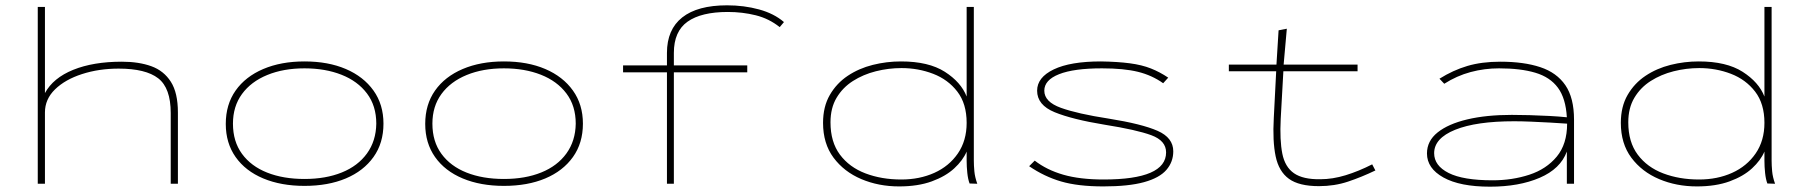

<svg xmlns="http://www.w3.org/2000/svg" viewBox="-20 -691 6790 722"><path d="M122 0V-665H149V-341Q180 -398 255.5 -428.5Q331 -459 438 -459Q502 -459 549 -442Q596 -425 622.5 -383.5Q649 -342 649 -268V0H622V-266Q622 -360 575 -396.5Q528 -433 426 -433Q352 -433 288.5 -412.5Q225 -392 187 -355Q149 -318 149 -268V0Z M1125 8Q1037 8 970 -20Q903 -48 866 -100.5Q829 -153 829 -225Q829 -298 866 -350.5Q903 -403 970 -431.5Q1037 -460 1125 -460Q1214 -460 1280.5 -431.5Q1347 -403 1384.5 -350.5Q1422 -298 1422 -226Q1422 -153 1384.5 -100.5Q1347 -48 1280.5 -20Q1214 8 1125 8ZM1125 -18Q1205 -18 1265.5 -42.5Q1326 -67 1360 -114Q1394 -161 1395 -226Q1395 -293 1360 -339.5Q1325 -386 1264 -410Q1203 -434 1125 -434Q1046 -434 985 -409Q924 -384 890 -337.5Q856 -291 856 -226Q856 -159 890 -112.5Q924 -66 984.5 -42Q1045 -18 1125 -18Z M1875 8Q1787 8 1720 -20Q1653 -48 1616 -100.5Q1579 -153 1579 -225Q1579 -298 1616 -350.5Q1653 -403 1720 -431.5Q1787 -460 1875 -460Q1964 -460 2030.5 -431.5Q2097 -403 2134.5 -350.5Q2172 -298 2172 -226Q2172 -153 2134.5 -100.5Q2097 -48 2030.5 -20Q1964 8 1875 8ZM1875 -18Q1955 -18 2015.5 -42.5Q2076 -67 2110 -114Q2144 -161 2145 -226Q2145 -293 2110 -339.5Q2075 -386 2014 -410Q1953 -434 1875 -434Q1796 -434 1735 -409Q1674 -384 1640 -337.5Q1606 -291 1606 -226Q1606 -159 1640 -112.5Q1674 -66 1734.5 -42Q1795 -18 1875 -18Z M2488 0V-419H2323V-445H2488V-492Q2488 -580 2545.5 -625.5Q2603 -671 2714 -671Q2778 -671 2834.5 -655.5Q2891 -640 2928 -608L2912 -589Q2872 -621 2822 -633.5Q2772 -646 2717 -646Q2617 -646 2565.5 -609.5Q2514 -573 2514 -492V-445H2790V-419H2514V0Z M3361 10Q3284 10 3219 -17.5Q3154 -45 3114.5 -98Q3075 -151 3075 -229Q3075 -290 3100.5 -334Q3126 -378 3168 -406Q3210 -434 3262 -447Q3314 -460 3368 -460Q3472 -460 3533 -421Q3594 -382 3615 -328V-665H3642V-87Q3642 -69 3644 -47Q3646 -25 3655 0L3626 -1Q3620 -17 3617.5 -40.5Q3615 -64 3615 -86.5Q3615 -109 3615 -121Q3601 -88 3568.5 -58Q3536 -28 3484 -9Q3432 10 3361 10ZM3369 -16Q3438 -16 3493.5 -41Q3549 -66 3582 -114Q3615 -162 3615 -229Q3615 -301 3580 -346.5Q3545 -392 3489 -413.5Q3433 -435 3370 -435Q3321 -435 3273.5 -423Q3226 -411 3187.5 -386.5Q3149 -362 3126 -323.5Q3103 -285 3103 -231Q3103 -157 3138.5 -109.5Q3174 -62 3234.5 -39Q3295 -16 3369 -16Z M4129 10Q4034 10 3970.5 -8.5Q3907 -27 3850 -66L3871 -87Q3916 -52 3978.5 -34Q4041 -16 4130 -16Q4365 -16 4365 -118Q4365 -162 4309.5 -182.5Q4254 -203 4134 -222Q4012 -242 3946 -269Q3880 -296 3880 -350Q3880 -400 3942.5 -430Q4005 -460 4120 -460Q4183 -459 4228.5 -453Q4274 -447 4308 -433.5Q4342 -420 4373 -399L4354 -378Q4312 -408 4259 -421Q4206 -434 4124 -434Q4018 -434 3962.5 -412Q3907 -390 3907 -350Q3907 -308 3969.5 -285.5Q4032 -263 4149 -245Q4274 -225 4333 -199Q4392 -173 4392 -122Q4392 -82 4366 -52Q4340 -22 4282 -6Q4224 10 4129 10Z M4601 -423V-448H4780L4788 -577L4819 -583L4807 -448H5085V-423H4806L4796 -244Q4792 -164 4802 -113.5Q4812 -63 4846 -39.5Q4880 -16 4945 -17Q4991 -17 5040 -32Q5089 -47 5140 -73L5152 -50Q5100 -25 5049 -8Q4998 9 4940 9Q4865 9 4827 -18.5Q4789 -46 4777 -103Q4765 -160 4770 -248L4779 -423Z M5583 11Q5470 11 5408 -23.5Q5346 -58 5346 -114Q5346 -161 5386 -193Q5426 -225 5497.5 -242Q5569 -259 5665 -259Q5695 -259 5732 -258Q5769 -257 5806 -255Q5843 -253 5872 -250Q5868 -321 5838.5 -361Q5809 -401 5753.5 -417.5Q5698 -434 5617 -434Q5562 -434 5510 -420Q5458 -406 5411 -376L5393 -395Q5444 -427 5498 -443Q5552 -459 5622 -459Q5710 -459 5772 -438.5Q5834 -418 5866.5 -370.5Q5899 -323 5899 -241V0H5872V-121Q5848 -56 5770 -22.5Q5692 11 5583 11ZM5373 -115Q5373 -68 5427.5 -40.5Q5482 -13 5593 -13Q5667 -13 5731 -34Q5795 -55 5834 -102Q5873 -149 5873 -226Q5846 -228 5810 -230Q5774 -232 5738 -233.5Q5702 -235 5674 -235Q5531 -235 5452 -203Q5373 -171 5373 -115Z M6361 10Q6284 10 6219 -17.5Q6154 -45 6114.5 -98Q6075 -151 6075 -229Q6075 -290 6100.5 -334Q6126 -378 6168 -406Q6210 -434 6262 -447Q6314 -460 6368 -460Q6472 -460 6533 -421Q6594 -382 6615 -328V-665H6642V-87Q6642 -69 6644 -47Q6646 -25 6655 0L6626 -1Q6620 -17 6617.5 -40.5Q6615 -64 6615 -86.5Q6615 -109 6615 -121Q6601 -88 6568.5 -58Q6536 -28 6484 -9Q6432 10 6361 10ZM6369 -16Q6438 -16 6493.5 -41Q6549 -66 6582 -114Q6615 -162 6615 -229Q6615 -301 6580 -346.5Q6545 -392 6489 -413.5Q6433 -435 6370 -435Q6321 -435 6273.5 -423Q6226 -411 6187.5 -386.5Q6149 -362 6126 -323.5Q6103 -285 6103 -231Q6103 -157 6138.5 -109.5Q6174 -62 6234.5 -39Q6295 -16 6369 -16Z"/></svg>

Font: Inconsolata ExtraExpanded ExtraLight
Style: Regular
Weight: 200
Width: 8
Monospace: yes
Designer: Raph Levien, Cyreal, Brenton Simpson
Foundry: Raph Levien, Cyreal, Google
Version: Version 3.100; ttfautohint (v1.8.4.7-5d5b)